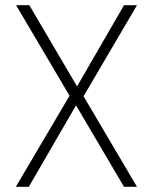

<svg xmlns="http://www.w3.org/2000/svg" viewBox="-20 -720 589 740"><path d="M41 0 248 -351 42 -700H93L277 -387L458 -700H508L302 -349L508 0H458L273 -314L91 0Z"/></svg>

Font: DM Sans 12pt ExtraLight
Style: Regular
Weight: 250
Version: Version 4.004;gftools[0.9.30]